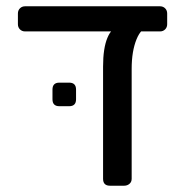

<svg xmlns="http://www.w3.org/2000/svg" viewBox="-20 -591 597 611"><path d="M330 0Q308 0 308 -22V-379Q308 -438 322 -471Q336 -504 357 -504H455Q430 -504 414.5 -466Q399 -428 399 -372V-22Q399 -12 392 -6Q385 0 375 0ZM60 -491Q50 -491 43.5 -497.5Q37 -504 37 -514V-548Q37 -558 43.5 -564.5Q50 -571 60 -571H489Q499 -571 505.5 -564.5Q512 -558 512 -548V-514Q512 -504 505.5 -497.5Q499 -491 489 -491ZM169 -253Q147 -253 147 -275V-306Q147 -328 169 -328H200Q222 -328 222 -306V-275Q222 -253 200 -253Z"/></svg>

Font: DVN-Rubik
Style: Regular
Weight: 400
Designer: Hubert and Fischer
Foundry: Hubert & Fischer
Version: Version 2.102